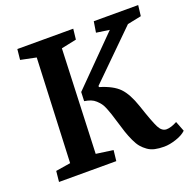

<svg xmlns="http://www.w3.org/2000/svg" viewBox="-126 -826 965 966"><g transform="rotate(-20 356.5 -343.0)"><path d="M143.1 -627 60.1 -644 65.9 -700.2H365.2L358.9 -644L277.8 -627L255.9 -69.8L347.2 -57.1L340.8 0H34.2L40 -57.1L119.1 -69.8ZM292 -338.9Q311 -335.9 325.7 -330.3Q340.3 -324.7 351.8 -314Q363.3 -303.2 371.1 -293Q378.9 -282.7 386.5 -263.9Q394 -245.1 398.7 -231Q403.3 -216.8 411.1 -190.9Q422.9 -150.9 431.6 -125Q440.4 -99.1 452.1 -73.7Q463.9 -48.3 476.3 -33.7Q488.8 -19 505.6 -7.1Q522.5 4.9 543.7 9.5Q564.9 14.2 592.8 14.2Q622.1 14.2 657.5 2.4Q692.9 -9.3 711.9 -27.8L690.9 -82Q657.7 -64 633.8 -64Q608.9 -64 593.3 -94.5Q577.6 -125 545.9 -220.2Q522 -291 489.3 -325Q456.5 -358.9 386.2 -379.9V-386.2L631.8 -627.9L706.1 -643.1L712.9 -700.2H475.1L465.8 -642.1L536.1 -631.8L293.9 -387.2Z"/></g></svg>

Font: Literata Book
Style: Bold Italic
Weight: 700
Italic angle: -3°
Designer: Latin by Veronika Burian and Jose Scaglione. Greek by Irene Vlachou. Cyrillic by Vera Evstafieva
Foundry: TypeTogether
Version: Version 1.003;PS 001.003;hotconv 1.0.88;makeotf.lib2.5.64775